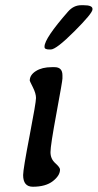

<svg xmlns="http://www.w3.org/2000/svg" viewBox="-20 -730 375 737"><path d="M291.5 -710H301.3Q335 -710 335 -695.8V-693.8Q335 -679.2 265.4 -609.6Q195.8 -540 174.8 -540H169.9Q150.9 -540 150.9 -549.3V-551.3Q150.9 -582.5 241.2 -685.5Q262.7 -710 291.5 -710ZM219.7 -440.9V-428.7Q219.7 -419.4 196.8 -295.7Q173.8 -171.9 173.8 -146Q173.8 -120.1 192.1 -103.8Q210.4 -87.4 210.4 -79.1Q210.4 -56.2 182.9 -34.7Q155.3 -13.2 106 -13.2Q68.8 -13.2 68.8 -58.1Q68.8 -80.1 93.5 -208.3Q118.2 -336.4 118.2 -353.8Q118.2 -371.1 106.2 -395Q94.2 -418.9 94.2 -420.4Q94.2 -442.4 117.9 -457.3Q141.6 -472.2 178.7 -472.2H189.5Q219.7 -472.2 219.7 -440.9Z"/></svg>

Font: Averia Libre
Style: Italic
Weight: 400
Italic angle: -7.90001°
Version: Version 1.002